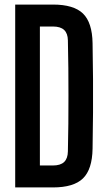

<svg xmlns="http://www.w3.org/2000/svg" viewBox="-20 -820 468 840"><path d="M46.5 0V-800H212Q302.5 -800 343 -760.8Q383.5 -721.5 385 -631Q386.5 -548.5 387 -474.5Q387.5 -400.5 387 -326.2Q386.5 -252 385 -169.5Q383.5 -79 343 -39.5Q302.5 0 211.5 0ZM154.5 -96H211.5Q244.5 -96 260.5 -111.2Q276.5 -126.5 277 -157.5Q278.5 -218.5 279 -279.2Q279.5 -340 279.5 -400.5Q279.5 -461 279 -521.8Q278.5 -582.5 277 -643.5Q276.5 -674 260.5 -689Q244.5 -704 212 -704H154.5Z"/></svg>

Font: Big Shoulders Display Thin
Style: Bold
Weight: 700
Version: Version 2.002